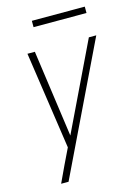

<svg xmlns="http://www.w3.org/2000/svg" viewBox="-133 -762 766 1051"><g transform="rotate(-15 250.0 -236.5)"><path d="M79 215Q90 191 101 168Q112 145 123 121L166 32L85 -520H127L196 -27L433 -520H475L121 215ZM155 -652V-688H455V-652Z"/></g></svg>

Font: Iosevka Extralight Oblique
Style: Regular
Weight: 200
Italic angle: -9°
Monospace: yes
Designer: Belleve Invis
Foundry: Belleve Invis
Version: Version 32.5.0; ttfautohint (v1.8.4)